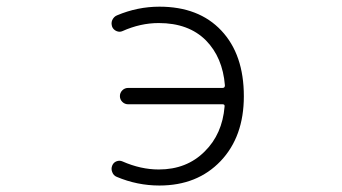

<svg xmlns="http://www.w3.org/2000/svg" viewBox="-20 -576 1040 584"><path d="M370.1 -258.8Q359.4 -258.8 352.1 -266.1Q344.7 -273.4 344.7 -283.7Q344.7 -293.9 352.1 -301.3Q359.4 -308.6 370.1 -308.6H657.2Q664.1 -308.6 664.1 -316.4Q657.2 -401.4 606.4 -453.1Q553.7 -505.9 462.9 -505.9Q407.2 -505.9 352.5 -481.4Q343.8 -477.5 334.5 -481.4Q325.2 -485.4 321.3 -494.1Q319.3 -500 319.3 -504.9Q319.3 -509.8 321.3 -514.6Q326.2 -525.4 335.9 -529.3Q398.4 -555.7 464.8 -555.7Q585 -555.7 653.3 -482.9Q721.7 -410.2 721.7 -283.2Q721.7 -160.2 650.9 -85.9Q580.1 -11.7 464.8 -11.7Q397.5 -11.7 335 -38.1Q325.2 -42 321.3 -52.7Q319.3 -57.6 319.3 -62.5Q319.3 -67.4 321.3 -72.3Q325.2 -82 334.5 -85.4Q343.8 -88.9 352.5 -85Q408.2 -60.5 462.9 -60.5Q547.9 -60.5 602.5 -115.2Q656.2 -168 663.1 -252Q664.1 -258.8 657.2 -258.8Z"/></svg>

Font: Rounded Mgen+ 1m light
Style: Regular
Weight: 200
Designer: [Source Han Sans]
Ryoko NISHIZUKA  (kana & ideographs); Paul D. Hunt (Latin, Greek & Cyrillic); Wenlong ZHANG  (bopomofo
Version: Version 1.059.20150602